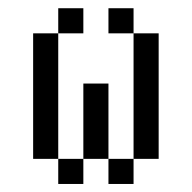

<svg xmlns="http://www.w3.org/2000/svg" viewBox="-20 -458 478 478"><path d="M125 -125V-62.5H62.5V-125ZM125 -187.5V-125H62.5V-187.5ZM125 -250V-187.5H62.5V-250ZM125 -312.5V-250H62.5V-312.5ZM187.5 -62.5V0H125V-62.5ZM250 -125V-62.5H187.5V-125ZM250 -187.5V-125H187.5V-187.5ZM250 -250V-187.5H187.5V-250ZM375 -312.5V-250H312.5V-312.5ZM375 -250V-187.5H312.5V-250ZM375 -187.5V-125H312.5V-187.5ZM312.5 -62.5V0H250V-62.5ZM375 -125V-62.5H312.5V-125ZM312.5 -437.5V-375H250V-437.5ZM187.5 -437.5V-375H125V-437.5ZM375 -375V-312.5H312.5V-375ZM125 -375V-312.5H62.5V-375Z"/></svg>

Font: Sudo Variable
Style: Regular
Weight: 400
Monospace: yes
Designer: Jens Kutilek
Foundry: Jens Kutilek
Version: Version 0.040